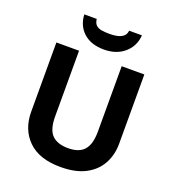

<svg xmlns="http://www.w3.org/2000/svg" viewBox="-165 -1065 1086 1202"><g transform="rotate(20 378.0 -464.5)"><path d="M671 -714V-252Q671 -178 638.5 -118.5Q606 -59 540.5 -24.5Q475 10 375 10Q233 10 159 -62.5Q85 -135 85 -254V-714H236V-277Q236 -189 272 -153Q308 -117 379 -117Q453 -117 486.5 -156Q520 -195 520 -278V-714ZM573 -939Q568 -866 515 -820Q462 -774 379 -774Q293 -774 243 -819Q193 -864 189 -939H272Q275 -911 289.5 -898Q304 -885 328 -881.5Q352 -878 380 -878Q404 -878 427.5 -882.5Q451 -887 468 -900Q485 -913 488 -939Z"/></g></svg>

Font: Noto IKEA Latin
Style: Bold
Weight: 700
Designer: Monotype Design Team
Foundry: Monotype Imaging Inc.
Version: Version 1.0